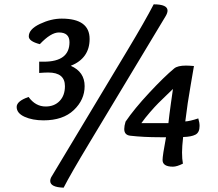

<svg xmlns="http://www.w3.org/2000/svg" viewBox="-20 -760 1008 887"><path d="M161 -423V-475H182Q301 -475 301 -565Q301 -610 252 -610Q215 -610 164 -556Q113 -569 113 -592Q113 -625 164.5 -649.5Q216 -674 265 -674Q394 -674 394 -580Q394 -491 307 -456Q371 -428 371 -362Q371 -299 321 -251.5Q271 -204 181 -204Q130 -204 93.5 -220.5Q57 -237 57 -266Q57 -293 112 -312Q144 -268 191 -268Q231 -268 255.5 -293.5Q280 -319 280 -362Q280 -425 203 -425Q188 -425 161 -423ZM220 53 569 -528Q649 -661 690 -740Q754 -740 754 -711Q754 -700 745 -685L396 -105Q305 46 274 107Q212 105 212 76Q212 65 220 53ZM779 -349Q773 -343 750 -321Q727 -299 711.5 -283.5Q696 -268 673 -241.5Q650 -215 633 -191H758Q762 -229 769.5 -282Q777 -335 779 -349ZM876 -455Q876 -452 861 -367.5Q846 -283 836 -199Q857 -200 896 -213Q902 -194 902 -178Q902 -148 883 -138Q864 -128 826 -127Q821 -82 821 -56Q821 -25 825 -4Q797 10 779 10Q731 10 731 -21Q731 -41 747 -126H719Q642 -126 582 -133Q554 -136 554 -164Q554 -178 560 -198Q600 -257 669.5 -331.5Q739 -406 785 -444Q801 -457 839 -457Q852 -457 876 -455Z"/></svg>

Font: Overlock
Style: Bold Italic
Weight: 700
Designer: Dario Muhafara
Foundry: Dario Manuel Muhafara
Version: Version 1.002